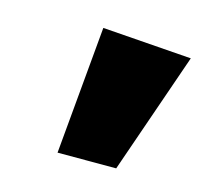

<svg xmlns="http://www.w3.org/2000/svg" viewBox="-53 -909 395 370"><g transform="rotate(15 145.0 -723.5)"><path d="M112 -851 290 -838 206 -596H89Z"/></g></svg>

Font: Fira Sans Condensed Black
Style: Italic
Weight: 900
Width: 3
Italic angle: -8°
Designer: Carrois Corporate & Edenspiekermann AG
Foundry: Carrois Corporate GbR & Edenspiekermann AG
Version: Version 4.203